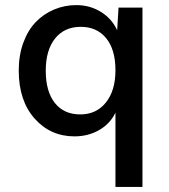

<svg xmlns="http://www.w3.org/2000/svg" viewBox="-20 -530 667 760"><path d="M437 210V-84Q415.5 -39.6 372.1 -14.9Q328.6 9.8 274.9 9.8Q179.7 9.8 116.9 -60.8Q54.2 -131.3 54.2 -251Q54.2 -311.5 72.3 -360.8Q90.3 -410.2 121.3 -442.4Q152.3 -474.6 193.8 -492.2Q235.4 -509.8 282.2 -509.8Q335.9 -509.8 379.4 -482.9Q422.9 -456.1 443.8 -410.2L449.2 -500H543.9V210ZM297.9 -77.1Q361.3 -77.1 399.2 -124.3Q437 -171.4 437 -252Q437 -334 400.1 -378.9Q363.3 -423.8 299.8 -423.8Q234.9 -423.8 198 -377.7Q161.1 -331.5 161.1 -250Q161.1 -168 197 -122.6Q232.9 -77.1 297.9 -77.1Z"/></svg>

Font: Work Sans Medium
Style: Regular
Weight: 500
Designer: Wei Huang
Foundry: Wei Huang
Version: Version 2.012